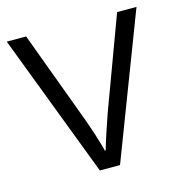

<svg xmlns="http://www.w3.org/2000/svg" viewBox="-85 -611 653 689"><g transform="rotate(-15 241.0 -266.5)"><path d="M203 0H278L482 -533H410L284 -193C269 -150 251 -97 242 -64H239C231 -97 214 -149 198 -193L72 -533H0Z"/></g></svg>

Font: Noto Kufi Arabic Light
Style: Regular
Weight: 300
Designer: Monotype Design Team, David Williams, Khaled Hosny
Foundry: Google LLC
Version: Version 2.109